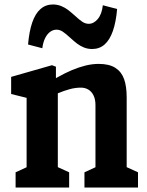

<svg xmlns="http://www.w3.org/2000/svg" viewBox="-20 -843 660 863"><path d="M359.6 -68.5 442.2 -106.6 409.1 -50.4V-370.8Q409.1 -396.8 400.2 -414.5Q391.4 -432.2 376.7 -440.6Q361.9 -449.1 344.1 -449.1Q319.5 -449.1 294.8 -442.6Q270.2 -436.1 238.8 -423.2Q223.6 -416.8 207.6 -409.3V-477.8Q217 -483.5 221.7 -486.1Q226.4 -488.7 235.8 -494.2Q270.7 -514 302.2 -527.4Q333.8 -540.8 364.3 -548.3Q394.8 -555.8 423.6 -555.8Q471 -555.8 498.7 -537.9Q526.3 -520 537.9 -487.2Q549.4 -454.5 549.4 -405.2V-50.8L516.8 -106.6L600.3 -68.5V0H359.6ZM50.1 -68.5 132.8 -106.6 99.6 -50.4V-434.6L132 -395.1L30.1 -420.5V-497.4L213.5 -549.9L231.4 -543.2V-441.9L239.9 -434.9V-50.8L207.3 -106.6L290.8 -68.5V0H50.1ZM295.5 -673.4Q275.2 -692 261.9 -700.8Q248.7 -709.6 233.7 -709.6Q219.1 -709.6 205.8 -700.2Q192.6 -690.9 183 -672Q173.5 -653 170.2 -626.2L106.1 -643Q111.1 -701.8 124.9 -742Q138.8 -782.2 162.1 -802.5Q185.5 -822.9 217.8 -822.9Q237.5 -822.9 254.8 -815.9Q272.1 -808.8 285.3 -798.8Q298.5 -788.8 316.6 -772.6Q336.6 -754 350.2 -745Q363.9 -736 378.9 -736Q401.3 -736 419.5 -757.5Q437.8 -779.1 442.2 -819.4L506.4 -802.6Q501.4 -743.8 487.3 -703.6Q473.2 -663.4 450.1 -643Q426.9 -622.7 394.2 -622.7Q374.1 -622.7 357 -629.7Q339.9 -636.8 326.5 -647Q313 -657.3 295.5 -673.4Z"/></svg>

Font: Monaspace Xenon Var ExtraLight
Style: Regular
Weight: 200
Designer: Riley Cran and the Lettermatic Team
Version: Version 1.200 (Monaspace Xenon Var)